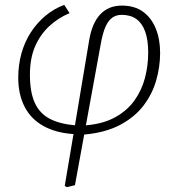

<svg xmlns="http://www.w3.org/2000/svg" viewBox="-20 -539 730 789"><path d="M255 230 246 225 282 12Q209 7 158 -21.5Q107 -50 81 -100.5Q55 -151 55 -220Q55 -272 68 -319Q81 -366 106 -405Q131 -444 166 -473.5Q201 -503 244 -519L266 -485Q220 -466 183 -432Q146 -398 124.5 -349Q103 -300 103 -232Q103 -161 122.5 -117.5Q142 -74 182.5 -52Q223 -30 288 -24L346 -371Q352 -408 363.5 -435Q375 -462 392 -480Q409 -498 431 -507Q453 -516 481 -516Q533 -516 567.5 -491Q602 -466 620 -422Q638 -378 638 -322Q638 -265 622 -209Q606 -153 570 -105.5Q534 -58 474 -26Q414 6 326 14L288 222ZM333 -24Q404 -30 453 -57Q502 -84 532 -125.5Q562 -167 575.5 -218Q589 -269 589 -323Q589 -375 576.5 -409.5Q564 -444 540 -461Q516 -478 480 -478Q458 -478 441.5 -466.5Q425 -455 413.5 -429Q402 -403 394 -358Z"/></svg>

Font: Literata ExtraLight
Style: Italic
Weight: 250
Italic angle: -2°
Designer: Latin by Veronika Burian and Jose Scaglione. Greek by Irene Vlachou. Cyrillic by Vera Evstafieva
Foundry: TypeTogether
Version: Version 3.002